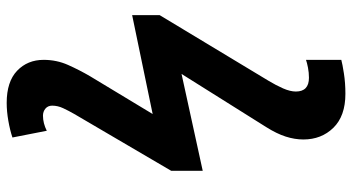

<svg xmlns="http://www.w3.org/2000/svg" viewBox="-258 -549 1047 571"><g transform="rotate(-90 265.5 -263.5)"><path d="M272 240.2Q206.1 240.2 171.1 204.6Q136.2 168.9 136.2 115.2Q136.2 89.4 144.8 62.7Q153.3 36.1 172.9 4.9L331.1 -247.1L43 -184.1V-277.8L211.9 -565.9Q221.7 -583 229.2 -599.1Q236.8 -615.2 236.8 -631.8Q236.8 -644.5 228 -651.9Q219.2 -659.2 207 -659.2Q184.6 -659.2 162.1 -647.9L142.1 -750Q163.6 -757.3 191.7 -762.2Q219.7 -767.1 245.1 -767.1Q308.1 -767.1 340.6 -736.1Q373 -705.1 373 -657.2Q373 -618.7 357.9 -584.7Q342.8 -550.8 324.2 -519L211.9 -333L505.9 -394V-312L311 11.2Q297.4 33.7 288.1 54.9Q278.8 76.2 278.8 92.8Q278.8 131.8 319.8 131.8Q335 131.8 349.9 128.9Q364.7 126 373 123V228Q360.8 231.4 332.5 235.8Q304.2 240.2 272 240.2Z"/></g></svg>

Font: Open Sans
Style: Bold Italic
Weight: 700
Italic angle: -12°
Designer: Monotype Design Team
Foundry: Monotype Imaging Inc.
Version: Version 3.003; ttfautohint (v1.8.4)